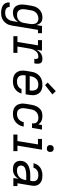

<svg xmlns="http://www.w3.org/2000/svg" viewBox="1208 -2019 1034 3490"><g transform="rotate(90 1725.0 -274.0)"><path d="M216 223Q191 223 166.5 220Q142 217 120 209.5Q98 202 78.5 189.5Q59 177 46 158Q33 139 27.5 115Q22 91 25 67H108Q106 80 109.5 93Q113 106 120.5 116Q128 126 139 132.5Q150 139 162.5 143Q175 147 188.5 148Q202 149 216 149Q233 149 251 145.5Q269 142 285.5 133.5Q302 125 316 111.5Q330 98 340 81.5Q350 65 355 48Q360 31 363 13L380 -85Q366 -64 347 -45.5Q328 -27 305.5 -14.5Q283 -2 258.5 3Q234 8 210 8Q210 8 210 8Q210 8 210 8Q182 8 155.5 0Q129 -8 110 -25.5Q91 -43 80 -67.5Q69 -92 65 -118.5Q61 -145 62.5 -173.5Q64 -202 68 -230L85 -330Q89 -355 97 -380.5Q105 -406 119 -429Q133 -452 153 -471.5Q173 -491 196.5 -504Q220 -517 246 -522.5Q272 -528 298 -528Q323 -528 347.5 -521.5Q372 -515 389.5 -499.5Q407 -484 418 -462Q429 -440 434 -416L452 -520H584V-447H523L445 25Q441 52 432 78Q423 104 407 127.5Q391 151 369 170.5Q347 190 321.5 202Q296 214 269 218.5Q242 223 216 223ZM254 -66Q271 -66 288 -69Q305 -72 321 -80Q337 -88 350.5 -100.5Q364 -113 374 -128Q384 -143 389.5 -159.5Q395 -176 397 -193L414 -293Q417 -312 418 -331Q419 -350 416.5 -368.5Q414 -387 406.5 -403.5Q399 -420 386 -432Q373 -444 355 -449.5Q337 -455 318 -455Q300 -455 282 -451Q264 -447 247 -438.5Q230 -430 215.5 -416.5Q201 -403 191 -387Q181 -371 175 -353.5Q169 -336 167 -318L150 -218Q147 -199 146.5 -180Q146 -161 149.5 -143.5Q153 -126 162 -110.5Q171 -95 185 -84.5Q199 -74 217 -70Q235 -66 254 -66Z M638 0V-74H743L804 -447H710V-520H900L884 -421Q896 -444 913 -464.5Q930 -485 951.5 -499.5Q973 -514 998 -521Q1023 -528 1047 -528Q1065 -528 1082.5 -525Q1100 -522 1113 -511.5Q1126 -501 1131.5 -485Q1137 -469 1138 -451.5Q1139 -434 1137 -416Q1135 -398 1132 -381H1049Q1050 -389 1051 -398Q1052 -407 1051.5 -415.5Q1051 -424 1048.5 -432Q1046 -440 1040 -445.5Q1034 -451 1025.5 -452.5Q1017 -454 1009 -454Q990 -454 970.5 -449Q951 -444 935 -432Q919 -420 906.5 -403.5Q894 -387 885 -369Q876 -351 871 -332.5Q866 -314 863 -295L826 -74H941V0Z M1457 8Q1434 8 1411 5Q1388 2 1367 -6Q1346 -14 1328.5 -26.5Q1311 -39 1298 -56.5Q1285 -74 1276.5 -94.5Q1268 -115 1265 -137.5Q1262 -160 1263.5 -183.5Q1265 -207 1268 -230L1285 -330Q1289 -357 1298.5 -383.5Q1308 -410 1324.5 -434Q1341 -458 1363.5 -477Q1386 -496 1412.5 -507.5Q1439 -519 1466.5 -523.5Q1494 -528 1521 -528Q1551 -528 1581 -522Q1611 -516 1635.5 -501Q1660 -486 1677 -462.5Q1694 -439 1702.5 -411Q1711 -383 1710.5 -352Q1710 -321 1705 -290L1694 -223H1351L1350 -218Q1347 -199 1346.5 -179.5Q1346 -160 1350 -142.5Q1354 -125 1363.5 -109.5Q1373 -94 1387.5 -84Q1402 -74 1420 -70Q1438 -66 1457 -66Q1478 -66 1499.5 -69.5Q1521 -73 1541 -83Q1561 -93 1576 -110Q1591 -127 1597 -148H1680Q1671 -113 1649 -81.5Q1627 -50 1595.5 -29Q1564 -8 1528 0Q1492 8 1457 8ZM1363 -297H1623L1624 -302Q1627 -321 1627.5 -340Q1628 -359 1624 -376.5Q1620 -394 1611 -409.5Q1602 -425 1588 -435.5Q1574 -446 1556 -450Q1538 -454 1519 -454Q1501 -454 1483 -451Q1465 -448 1447.5 -439.5Q1430 -431 1416 -417.5Q1402 -404 1391.5 -387.5Q1381 -371 1375.5 -353.5Q1370 -336 1367 -318ZM1526 -576 1480 -624 1637 -771 1696 -709Z M2052 8Q2029 8 2006.5 5Q1984 2 1963.5 -6Q1943 -14 1925.5 -27Q1908 -40 1895.5 -57.5Q1883 -75 1875.5 -95.5Q1868 -116 1864.5 -138.5Q1861 -161 1863 -184Q1865 -207 1868 -230L1885 -330Q1889 -355 1896.5 -379.5Q1904 -404 1916.5 -427Q1929 -450 1947 -470.5Q1965 -491 1988 -504.5Q2011 -518 2036.5 -523Q2062 -528 2087 -528Q2110 -528 2133 -524Q2156 -520 2176.5 -511Q2197 -502 2213.5 -487Q2230 -472 2240 -452L2252 -520H2335L2305 -339H2222Q2225 -362 2221.5 -385.5Q2218 -409 2203.5 -425Q2189 -441 2166.5 -448Q2144 -455 2121 -455Q2103 -455 2084.5 -451.5Q2066 -448 2048.5 -439.5Q2031 -431 2016.5 -417.5Q2002 -404 1991.5 -388Q1981 -372 1975.5 -354Q1970 -336 1967 -318L1950 -218Q1947 -199 1946 -180Q1945 -161 1949 -144Q1953 -127 1961.5 -111.5Q1970 -96 1984 -85Q1998 -74 2015.5 -70Q2033 -66 2052 -66Q2077 -66 2102.5 -73Q2128 -80 2148.5 -97.5Q2169 -115 2182 -138.5Q2195 -162 2199 -188H2282Q2277 -161 2267 -135.5Q2257 -110 2241 -87Q2225 -64 2203.5 -45Q2182 -26 2157 -14Q2132 -2 2105 3Q2078 8 2052 8Z M2425 0V-74H2544L2605 -447H2506V-520H2701L2627 -74H2727V0ZM2680 -608Q2665 -608 2651 -613Q2637 -618 2628.5 -629.5Q2620 -641 2618 -655.5Q2616 -670 2618 -685Q2620 -695 2625.5 -705Q2631 -715 2640 -721.5Q2649 -728 2659 -730.5Q2669 -733 2680 -733Q2695 -733 2708.5 -727.5Q2722 -722 2730.5 -710.5Q2739 -699 2741 -684.5Q2743 -670 2741 -655Q2739 -645 2734 -635Q2729 -625 2720 -618.5Q2711 -612 2700.5 -610Q2690 -608 2680 -608Z M3058 8Q3035 8 3013 4.5Q2991 1 2971.5 -8.5Q2952 -18 2937 -33.5Q2922 -49 2914 -69Q2906 -89 2904 -111.5Q2902 -134 2906 -156Q2910 -183 2923.5 -208Q2937 -233 2959 -251Q2981 -269 3007 -279.5Q3033 -290 3059.5 -296.5Q3086 -303 3112.5 -305Q3139 -307 3165 -307H3266L3272 -339Q3276 -363 3271.5 -386.5Q3267 -410 3252 -426Q3237 -442 3214 -448Q3191 -454 3167 -454Q3146 -454 3124 -450.5Q3102 -447 3082.5 -435.5Q3063 -424 3048.5 -406Q3034 -388 3030 -366H2947Q2952 -390 2962.5 -412.5Q2973 -435 2989.5 -454.5Q3006 -474 3027.5 -489Q3049 -504 3072 -512.5Q3095 -521 3119.5 -524.5Q3144 -528 3167 -528Q3195 -528 3222.5 -524Q3250 -520 3274 -508.5Q3298 -497 3317 -478.5Q3336 -460 3346 -435.5Q3356 -411 3357 -383Q3358 -355 3353 -327L3311 -74H3362V0H3216L3231 -94Q3218 -71 3199 -51Q3180 -31 3157 -17.5Q3134 -4 3108.5 2Q3083 8 3058 8ZM3080 -65Q3109 -65 3139 -74Q3169 -83 3193.5 -103.5Q3218 -124 3231.5 -152Q3245 -180 3250 -210L3254 -234H3165Q3152 -234 3139.5 -233.5Q3127 -233 3114.5 -231.5Q3102 -230 3089.5 -227.5Q3077 -225 3064 -221.5Q3051 -218 3039 -212.5Q3027 -207 3016 -199Q3005 -191 2998.5 -179Q2992 -167 2990 -154Q2987 -135 2992 -116.5Q2997 -98 3010.5 -86Q3024 -74 3042.5 -69.5Q3061 -65 3080 -65Z"/></g></svg>

Font: Iosevka Etoile Oblique
Style: Regular
Weight: 400
Italic angle: -9°
Designer: Belleve Invis
Foundry: Belleve Invis
Version: Version 15.5.2; ttfautohint (v1.8.4)